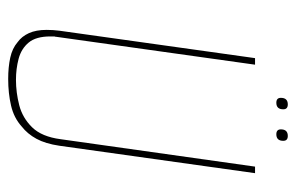

<svg xmlns="http://www.w3.org/2000/svg" viewBox="-147 -564 723 469"><g transform="rotate(90 214.5 -329.5)"><path d="M173 12Q144 12 121 7Q98 2 83 -11Q69 -21 61 -38.5Q53 -56 53 -82Q53 -90 53.5 -97.5Q54 -105 55 -113L122 -591H138L70 -106Q70 -103 69 -101Q69 -95 69 -91Q69 -56 84 -38Q99 -20 123.5 -13.5Q148 -7 175 -7Q206 -7 237 -15Q268 -23 291 -46.5Q314 -70 320 -116L387 -591H403L336 -113Q331 -79 319 -57Q307 -35 289 -21Q268 -2 238 5Q208 12 173 12ZM308 -643Q296 -643 296 -654Q296 -671 312 -671Q324 -671 324 -660Q324 -643 308 -643ZM231 -643Q219 -643 219 -654Q219 -671 235 -671Q247 -671 247 -660Q247 -643 231 -643Z"/></g></svg>

Font: Alumni Sans Pinstripe
Style: Italic
Weight: 400
Italic angle: -8°
Designer: Robert E. Leuschke
Foundry: Robert E. Leuschke
Version: Version 1.010; ttfautohint (v1.8.4.7-5d5b)